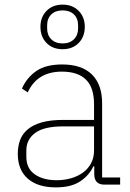

<svg xmlns="http://www.w3.org/2000/svg" viewBox="-20 -799 562 831"><path d="M431 0Q390 0 388 -42V-79H384Q366 -40 327 -14Q288 12 222 12Q143 12 100 -26Q57 -64 57 -133Q57 -166 67 -193Q77 -220 100.5 -239.5Q124 -259 161.5 -269.5Q199 -280 254 -280H387V-348Q387 -420 352 -454.5Q317 -489 248 -489Q141 -489 100 -399L75 -416Q96 -463 137 -491.5Q178 -520 249 -520Q334 -520 378 -476.5Q422 -433 422 -352V-31H500V0ZM225 -19Q258 -19 287.5 -27.5Q317 -36 339 -52Q361 -68 374 -92Q387 -116 387 -148V-252H254Q170 -252 132 -223.5Q94 -195 94 -148V-120Q94 -70 130.5 -44.5Q167 -19 225 -19ZM251 -586Q208 -586 181.5 -613Q155 -640 155 -683Q155 -725 181.5 -752Q208 -779 251 -779Q294 -779 320.5 -752Q347 -725 347 -683Q347 -640 320.5 -613Q294 -586 251 -586ZM251 -611Q282 -611 300 -629Q318 -647 318 -676V-689Q318 -719 300 -736.5Q282 -754 251 -754Q220 -754 202 -736.5Q184 -719 184 -689V-676Q184 -647 202 -629Q220 -611 251 -611Z"/></svg>

Font: IBM Plex Sans Devanagari ExtraLight
Style: Regular
Weight: 200
Designer: Mike Abbink, Paul van der Laan, Pieter van Rosmalen, Erin McLaughlin
Foundry: Bold Monday
Version: Version 1.1